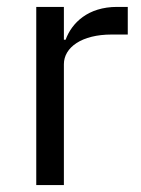

<svg xmlns="http://www.w3.org/2000/svg" viewBox="-20 -536 407 556"><path d="M165 0V-350C165 -399 217 -436 303 -436H350V-516H319C235 -516 188 -470 170 -421H165V-516H85V0Z"/></svg>

Font: LVC Sans
Style: Regular
Weight: 400
Designer: Mike Abbink, Paul van der Laan, Pieter van Rosmalen
Foundry: Bold Monday
Version: Version 3.0